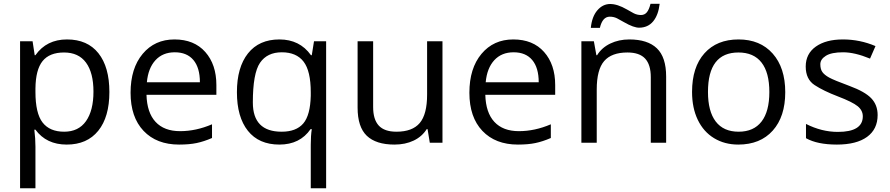

<svg xmlns="http://www.w3.org/2000/svg" viewBox="-20 -753 4696 1013"><path d="M167 -286.1V-268.1Q167 -155.3 204.6 -106.7Q242.2 -58.1 318.4 -58.1Q394.5 -58.1 433.8 -114Q473.1 -169.9 473.1 -269.5Q473.1 -369.1 433.8 -422.6Q394.5 -476.1 317.9 -476.1Q241.2 -476.1 204.6 -430.7Q168 -385.3 167 -286.1ZM167 -68.8H161.1Q167 -22 167 20V240.2H85.9V-535.2H151.9L163.1 -461.9H167Q225.6 -544.9 333.5 -544.9Q441.4 -544.9 499.3 -472.2Q557.1 -399.4 557.1 -267.6Q557.1 -135.7 498.3 -63Q439.5 9.8 332 9.8Q224.6 9.8 167 -68.8Z M754.9 -318.8H1034.7Q1034.7 -395.5 1000.5 -436.3Q966.3 -477.1 902.3 -477.1Q838.4 -477.1 800 -435.1Q761.7 -393.1 754.9 -318.8ZM924.8 9.8Q806.2 9.8 737.5 -62.5Q668.9 -134.8 668.9 -263.7Q668.9 -392.6 732.7 -468.8Q796.4 -544.9 900.4 -544.9Q1004.4 -544.9 1063 -478.8Q1121.6 -412.6 1121.6 -304.2V-252.9H752.9Q755.4 -158.7 800.8 -109.9Q846.2 -61 930.2 -61Q1014.2 -61 1098.6 -97.2V-24.9Q1055.7 -6.3 1017.3 1.7Q979 9.8 924.8 9.8Z M1620.6 -461.9H1625L1636.7 -535.2H1700.7V240.2H1619.6V11.2Q1619.6 -37.6 1625 -71.8H1618.7Q1562.5 9.8 1454.1 9.8Q1345.7 9.8 1287.8 -63Q1230 -135.7 1230 -266.6Q1230 -397.5 1288.3 -471.2Q1346.7 -544.9 1454.1 -544.9Q1561.5 -544.9 1620.6 -461.9ZM1465.8 -58.1Q1543 -58.1 1580.1 -101.6Q1617.2 -145 1619.6 -248V-266.1Q1619.6 -378.4 1581.8 -427.7Q1543.9 -477.1 1466.8 -477.1Q1389.6 -477.1 1351.8 -421.6Q1314 -366.2 1314 -212.2Q1314 -58.1 1465.8 -58.1Z M1948.7 -535.2V-188Q1948.7 -122.6 1978.5 -90.3Q2008.3 -58.1 2071.8 -58.1Q2155.8 -58.1 2194.6 -104Q2233.4 -149.9 2233.4 -253.9V-535.2H2314.5V0H2247.6L2235.8 -71.8H2231.4Q2206.5 -32.2 2162.4 -11.2Q2118.2 9.8 2061.5 9.8Q1963.9 9.8 1915.3 -36.6Q1866.7 -83 1866.7 -185.1V-535.2Z M2542.5 -318.8H2822.3Q2822.3 -395.5 2788.1 -436.3Q2753.9 -477.1 2689.9 -477.1Q2626 -477.1 2587.6 -435.1Q2549.3 -393.1 2542.5 -318.8ZM2712.4 9.8Q2593.8 9.8 2525.1 -62.5Q2456.5 -134.8 2456.5 -263.7Q2456.5 -392.6 2520.3 -468.8Q2584 -544.9 2688 -544.9Q2792 -544.9 2850.6 -478.8Q2909.2 -412.6 2909.2 -304.2V-252.9H2540.5Q2543 -158.7 2588.4 -109.9Q2633.8 -61 2717.8 -61Q2801.8 -61 2886.2 -97.2V-24.9Q2843.3 -6.3 2804.9 1.7Q2766.6 9.8 2712.4 9.8Z M3413.6 0V-346.2Q3413.6 -411.6 3383.8 -443.8Q3354 -476.1 3290.5 -476.1Q3206.5 -476.1 3167.5 -430.7Q3128.4 -385.3 3128.4 -280.8V0H3047.4V-535.2H3113.3L3126.5 -461.9H3130.4Q3155.3 -502 3200.2 -523.4Q3245.1 -544.9 3300.3 -544.9Q3397 -544.9 3445.8 -498Q3494.6 -451.2 3494.6 -349.1V0ZM3353 -606.9Q3323.7 -606.4 3272.9 -635.7Q3253.4 -646.5 3235.8 -656.2Q3218.3 -665 3197.3 -665Q3158.7 -665 3145 -606H3097.2Q3103 -665 3131.3 -698.2Q3159.7 -731.4 3198.2 -731.9Q3236.8 -732.4 3287.6 -703.1Q3306.6 -692.4 3324.2 -682.6Q3342.3 -673.8 3361.8 -673.8Q3381.3 -673.8 3393.1 -688.5Q3404.8 -703.1 3412.1 -732.9H3460.4Q3453.6 -673.8 3426.3 -640.6Q3398.9 -607.4 3353 -606.9Z M3876 -476.1Q3715.3 -476.1 3715.3 -268.1Q3715.3 -165.5 3756.3 -111.8Q3797.4 -58.1 3877 -58.1Q3956.5 -58.1 3997.8 -111.6Q4039.1 -165 4039.1 -267.6Q4039.1 -370.1 3997.8 -423.1Q3956.5 -476.1 3876 -476.1ZM3875 9.8Q3803.2 9.8 3747.6 -23.9Q3691.9 -57.6 3661.6 -120.6Q3631.3 -183.6 3631.3 -268.1Q3631.3 -398.9 3696.8 -471.9Q3762.2 -544.9 3876.5 -544.9Q3990.7 -544.9 4056.9 -470.2Q4123 -395.5 4123 -266.6Q4123 -137.7 4057.1 -64Q3991.2 9.8 3875 9.8Z M4532.2 -139.2Q4532.2 -170.4 4505.1 -192.6Q4478 -214.8 4401.4 -244.1Q4324.7 -273.4 4277.8 -304.2Q4231 -335 4231 -401.9Q4231 -469.2 4284.2 -507.1Q4337.4 -544.9 4427.2 -544.9Q4517.1 -544.9 4599.1 -509.8L4570.3 -443.8Q4489.7 -477.1 4428.2 -477.1Q4366.7 -477.1 4337.4 -458.7Q4308.1 -440.4 4308.1 -414.1Q4308.1 -387.7 4319.1 -372.6Q4330.1 -357.4 4354.7 -343.8Q4379.4 -330.1 4461.4 -299.8Q4543.5 -269.5 4576.9 -234.4Q4610.4 -199.2 4610.4 -146Q4610.4 -71.3 4554.7 -30.8Q4499 9.8 4395.5 9.8Q4292 9.8 4232.4 -23.9V-99.1Q4315.4 -57.1 4400.4 -57.1Q4532.2 -57.1 4532.2 -139.2Z"/></svg>

Font: OpenSans-Regular
Style: Regular
Weight: 400
Foundry: Ascender Corporation
Version: Version 1.10